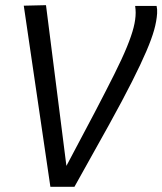

<svg xmlns="http://www.w3.org/2000/svg" viewBox="-20 -723 628 743"><path d="M268 0H175L72 -701L158 -703L237 -81Q300 -199 345.5 -286Q391 -373 422 -435Q453 -497 471 -541Q489 -585 497 -616.5Q505 -648 505 -674Q505 -680 504.5 -686.5Q504 -693 503 -700H586Q589 -687 588 -671Q586 -641 576.5 -607Q567 -573 546.5 -525Q526 -477 491 -407.5Q456 -338 401 -238.5Q346 -139 268 0Z"/></svg>

Font: Georama
Style: Italic
Weight: 400
Italic angle: -9°
Designer: Jean-Baptiste Levee
Foundry: Production Type
Version: Version 1.000